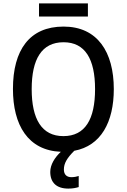

<svg xmlns="http://www.w3.org/2000/svg" viewBox="-20 -881 744 1127"><path d="M496 -861H209V-784H496ZM355 114C355 77 374 46 416 4C573 -25 648 -165 648 -358C648 -576 552 -725 353 -725C153 -725 56 -587 56 -359C56 -147 144 2 337 10C302 43 275 85 275 128C275 190 311 226 381 226C407 226 426 222 442 217V152C432 155 418 159 399 159C371 159 355 143 355 114ZM166 -358C166 -534 225 -633 353 -633C480 -633 538 -534 538 -358C538 -181 480 -82 352 -82C225 -82 166 -182 166 -358Z"/></svg>

Font: Noto Sans SemiCondensed Medium
Style: Regular
Weight: 500
Width: 4
Designer: Monotype Design Team
Foundry: Monotype Imaging Inc.
Version: Version 2.013